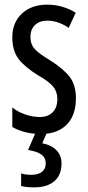

<svg xmlns="http://www.w3.org/2000/svg" viewBox="-20 -567 379 827"><path d="M180 9 162 50Q202 58 223.5 80.5Q245 103 245 137Q245 187 214 213.5Q183 240 127 240Q90 240 71 234V180Q90 186 114 186Q145 186 161 173Q177 160 177 137Q177 112 158 98.5Q139 85 101 79L131 9Q77 5 33 -20V-104Q55 -86 87.5 -74.5Q120 -63 152 -63Q187 -63 207 -83.5Q227 -104 227 -141Q227 -172 209 -194Q191 -216 145 -242Q88 -277 60.5 -312.5Q33 -348 33 -406Q33 -470 74.5 -508.5Q116 -547 183 -547Q250 -547 306 -512L276 -447Q230 -478 184 -478Q150 -478 130.5 -459Q111 -440 111 -408Q111 -377 128.5 -357Q146 -337 196 -307Q253 -271 280 -236Q307 -201 307 -144Q307 -77 274 -37.5Q241 2 180 9Z"/></svg>

Font: Noto Sans UI Cond
Style: Regular
Weight: 400
Width: 3
Designer: Monotype Design Team
Foundry: Monotype Imaging Inc.
Version: Version 1.001